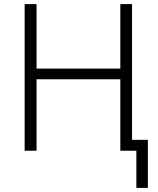

<svg xmlns="http://www.w3.org/2000/svg" viewBox="-20 -734 771 935"><path d="M644 181V0H566V-348H158V0H100V-714H158V-400H566V-714H623V-53H700V181Z"/></svg>

Font: Noto Sans Light
Style: Regular
Weight: 300
Designer: Monotype Design Team
Foundry: Monotype Imaging Inc.
Version: Version 2.007